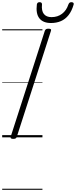

<svg xmlns="http://www.w3.org/2000/svg" viewBox="-20 -1259 696 1760"><path d="M101 14Q87 14 81 9.5Q75 5 78 -6L391 -977Q395 -987 402 -991.5Q409 -996 424 -996Q439 -996 445 -991.5Q451 -987 447 -976L134 -5Q131 5 124 9.5Q117 14 101 14ZM447 -1048Q375 -1048 341 -1091Q307 -1134 318 -1219Q320 -1229 326 -1234Q332 -1239 343 -1239Q354 -1239 359.5 -1234Q365 -1229 365 -1219Q359 -1160 382 -1131Q405 -1102 452 -1102Q508 -1102 548.5 -1132.5Q589 -1163 607 -1218Q612 -1230 618 -1234.5Q624 -1239 635 -1239Q647 -1239 652.5 -1233Q658 -1227 655 -1217Q638 -1158 608.5 -1120.5Q579 -1083 538.5 -1065.5Q498 -1048 447 -1048ZM0 471H369V481H0ZM0 -20H369V0H0ZM0 -505H369V-500H0ZM0 -991H369V-981H0Z"/></svg>

Font: Playwrite IE Guides
Style: Regular
Weight: 400
Designer: Veronika Burian, José Scaglione
Foundry: TypeTogether
Version: Version 1.003